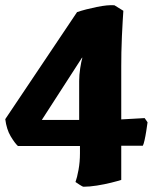

<svg xmlns="http://www.w3.org/2000/svg" viewBox="-27 -592 584 730"><path d="M291 118Q287 118 275 110Q263 102 260 100Q266 84 271.5 54Q277 24 277 -9V-37H41Q29 -48 13.5 -74Q-2 -100 -7 -139L266 -546Q299 -557 341 -565.5Q383 -574 408 -572L442 -551Q441 -538 439.5 -511.5Q438 -485 436.5 -454Q435 -423 434.5 -392.5Q434 -362 434 -340V-138L523 -143L534 -127Q532 -112 529 -93Q526 -74 522.5 -58.5Q519 -43 516 -38H434V92Q422 96 396 102.5Q370 109 341.5 113.5Q313 118 291 118ZM132 -136H274V-284Q274 -307 278 -333Q282 -359 286 -372L285 -373Z"/></svg>

Font: Texturina Black
Style: Regular
Weight: 900
Designer: Guillermo Torres Carreño
Foundry: Omnibus-Type
Version: Version 1.002; ttfautohint (v1.8.3)